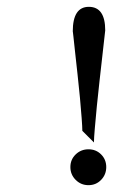

<svg xmlns="http://www.w3.org/2000/svg" viewBox="-20 -545 386 562"><path d="M288 -456Q288 -455 285.5 -434Q283 -413 279.5 -380.5Q276 -348 271.5 -309.5Q267 -271 263.5 -234.5Q260 -198 257.5 -169Q255 -140 255 -128L221 -162Q221 -173 219 -199.5Q217 -226 214 -259Q211 -292 207 -327Q203 -362 200 -390.5Q197 -419 195 -437Q193 -455 193 -453Q193 -525 240 -525Q288 -525 288 -456ZM291 -56Q291 -34 276 -18.5Q261 -3 239 -3Q217 -3 201.5 -18.5Q186 -34 186 -56Q186 -78 201.5 -93Q217 -108 239 -108Q261 -108 276 -93Q291 -78 291 -56Z"/></svg>

Font: Ruposhi Bangla
Style: Bold
Weight: 400
Designer: Niladri Shekhar Bala
Foundry: Lipighor Font Foundry
Version: Designed & Build by Niladri Shekhar Bala